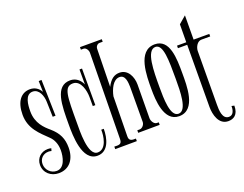

<svg xmlns="http://www.w3.org/2000/svg" viewBox="-116 -933 1533 1208"><g transform="rotate(-20 650.5 -329.5)"><path d="M210 -597 191 -596 193 -523C178 -551 153 -567 121 -567C62 -567 23 -520 23 -431C23 -337 84 -287 136 -236C157 -216 173 -183 173 -140C173 -95 158 -26 105 -26C66 -26 35 -58 35 -97C35 -133 61 -158 97 -158C103 -158 110 -157 116 -155L121 -172C114 -174 106 -175 98 -175C53 -175 18 -143 18 -97C18 -43 61 -8 113 -8C184 -8 225 -61 225 -139C225 -197 207 -240 156 -284C124 -311 76 -355 76 -434C76 -479 81 -547 132 -547C176 -547 193 -494 194 -457L197 -355H216Z M474 -577H457V-477C443 -510 415 -533 378 -533C275 -533 275 -405 275 -270C275 -205 275 -28 379 -28C454 -28 473 -112 473 -174H456C458 -133 446 -47 387 -47C320 -47 327 -219 327 -263C327 -448 327 -509 388 -509C441 -509 457 -434 457 -393V-332H474Z M600 -345C609 -389 633 -446 677 -446C717 -446 718 -394 719 -366C719 -289 718 -131 718 -131C718 -114 703 -94 685 -93H668V-76L812 -77V-94H799C779 -95 766 -121 766 -138C766 -213 768 -289 768 -364C768 -413 743 -472 686 -472C652 -472 625 -455 601 -408L606 -661C606 -676 618 -691 633 -691H654V-708H508V-691H526C543 -691 555 -669 555 -654L547 -77C547 -42 524 -45 497 -46V-29L642 -30V-47C617 -46 595 -47 596 -79Z M1057 -334C1057 -432 1056 -564 955 -564C838 -564 840 -393 840 -306C840 -235 844 -86 947 -86C1062 -86 1057 -253 1057 -334ZM954 -547C1006 -547 1006 -439 1006 -315C1006 -231 1006 -102 948 -102C892 -102 892 -225 892 -302C892 -407 892 -547 954 -547Z M1197 -670 1148 -628 1147 -508H1085V-491H1147L1145 -75C1145 -24 1163 49 1227 49C1260 49 1295 33 1295 -30L1277 -34C1278 -10 1271 25 1240 25C1194 25 1194 -39 1194 -72L1196 -433C1197 -457 1214 -491 1242 -491H1301V-508H1196Z"/></g></svg>

Font: Bigelow Rules
Style: Regular
Weight: 400
Designer: Astigmatic (AOETI)
Foundry: Astigmatic (AOETI)
Version: Version 1.000